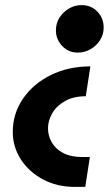

<svg xmlns="http://www.w3.org/2000/svg" viewBox="-20 -542 431 752"><path d="M273 190Q203 190 148 160.5Q93 131 61.5 82Q30 33 30 -25Q30 -97 70 -155.5Q110 -214 179 -248Q248 -282 334 -282L316 -165Q268 -165 235 -146.5Q202 -128 185 -99Q168 -70 168 -39Q168 -11 182.5 15Q197 41 227 57Q257 73 302 73H332L314 190ZM299 -522Q337 -522 361.5 -496.5Q386 -471 386 -434Q386 -407 372 -385Q358 -363 335 -349.5Q312 -336 285 -336Q248 -336 223.5 -362Q199 -388 199 -423Q199 -451 213 -473Q227 -495 250 -508.5Q273 -522 299 -522Z"/></svg>

Font: MuseoModerno Thin SemiBold
Style: Italic
Weight: 600
Italic angle: -9°
Version: Version 1.003